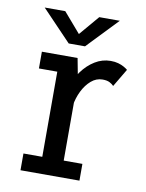

<svg xmlns="http://www.w3.org/2000/svg" viewBox="-79 -740 608 797"><g transform="rotate(10 225.0 -341.5)"><path d="M183.9 -287.9Q183.9 -329.9 196.8 -369.8Q209.7 -409.8 233 -441.9Q256.4 -474.1 287.2 -493Q318 -512 353.3 -512Q371.3 -512 385.3 -508Q399.3 -504 409.5 -498.2Q419.7 -492.5 425.9 -487.1L380.9 -411.3Q374.8 -418.2 363.6 -424.1Q352.5 -430 333.5 -430Q306.9 -430 285.5 -411.5Q264 -392.9 249.6 -363.7Q235.3 -334.5 230.4 -302.6ZM232.6 -70.6H311.4V0H62.9V-70.6H142.3V-429.4H64.9V-500H215.4L232.6 -409.6ZM361.3 -682.6 237.3 -553H168.6L44.6 -682.6H131.3L203.4 -598.9L274.6 -682.6Z"/></g></svg>

Font: League Mono Thin Condensed
Style: Regular
Weight: 100
Width: 1
Designer: Tyler Finck
Foundry: The League of Moveable Type / Tyler Finck
Version: Version 2.300;RELEASE